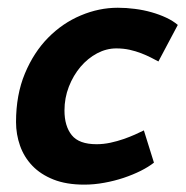

<svg xmlns="http://www.w3.org/2000/svg" viewBox="-20 -472 486 503"><path d="M395 -311Q386.7 -315.4 375.2 -321.3Q363.8 -327.1 349.9 -332.5Q335.9 -337.9 319.6 -341.6Q303.2 -345.2 284.7 -345.2Q258.8 -345.2 234.4 -332.3Q210 -319.3 190.9 -296.9Q171.9 -274.4 160.4 -244.9Q148.9 -215.3 148.9 -182.6Q148.9 -141.6 168 -117.9Q187 -94.2 232.9 -94.2Q251 -94.2 269.3 -98.1Q287.6 -102.1 303.7 -107.7Q319.8 -113.3 333.5 -119.4Q347.2 -125.5 356.9 -130.4L383.3 -45.9Q369.1 -34.7 348.6 -24.4Q328.1 -14.2 304 -6.1Q279.8 2 253.2 6.8Q226.6 11.7 200.7 11.7Q153.8 11.7 120.1 -1.7Q86.4 -15.1 64.7 -37.8Q43 -60.5 32.5 -90.3Q22 -120.1 22 -152.3Q22 -223.6 45.2 -279.3Q68.4 -335 106.2 -373.3Q144 -411.6 191.7 -431.6Q239.3 -451.7 288.6 -451.7Q311 -451.7 333.7 -448.7Q356.4 -445.8 377 -439.9Q397.5 -434.1 415.3 -425.8Q433.1 -417.5 445.8 -406.7Z"/></svg>

Font: PT Astra Sans
Style: Bold Italic
Weight: 700
Italic angle: -16°
Designer: A.Korolkova, I. Chaeva
Foundry: ParaType Ltd
Version: Version 1.002W